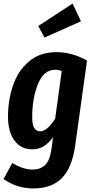

<svg xmlns="http://www.w3.org/2000/svg" viewBox="-21 -839 522 1079"><path d="M468 -499 401 -17Q383 106 325.5 163Q268 220 166 220Q74 220 -1 167L48 77Q109 114 162 114Q204 114 231.5 89.5Q259 65 268 -1L277 -68Q253 -35 225.5 -17.5Q198 0 160 0Q96 0 60 -49.5Q24 -99 24 -183Q24 -276 52 -358.5Q80 -441 141.5 -493.5Q203 -546 298 -546Q382 -546 468 -499ZM160 -181Q160 -139 171.5 -120Q183 -101 205 -101Q243 -101 289 -172L326 -440Q307 -447 288 -447Q225 -447 192.5 -367Q160 -287 160 -181ZM387 -819 434 -719 229 -628 194 -693Z"/></svg>

Font: Fira Sans Extra Condensed SemiBold
Style: Italic
Weight: 600
Width: 3
Italic angle: -8°
Designer: Carrois Corporate & Edenspiekermann AG
Foundry: Carrois Corporate GbR & Edenspiekermann AG
Version: Version 4.203